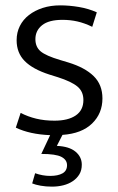

<svg xmlns="http://www.w3.org/2000/svg" viewBox="-20 -496 441 716"><path d="M324 -396Q295 -410 268.5 -416Q242 -422 213 -422Q162 -422 137 -402Q112 -382 112 -350Q112 -321 131.5 -304.5Q151 -288 205 -272L235 -263Q297 -244 329.5 -212Q362 -180 362 -129Q362 -73 323.5 -35.5Q285 2 213 7L192 48Q238 50 261.5 69.5Q285 89 285 118Q285 139 276 154Q267 169 251.5 179.5Q236 190 216 195Q196 200 174 200Q151 200 131.5 196.5Q112 193 100 188L111 150Q139 160 167 160Q196 160 213 150.5Q230 141 230 120Q230 100 209 89Q188 78 134 78L167 8Q91 5 39 -20L57 -75Q84 -61 115 -53.5Q146 -46 183 -46Q234 -46 262.5 -65.5Q291 -85 291 -123Q291 -155 268.5 -173.5Q246 -192 196 -208L164 -218Q102 -238 72 -268.5Q42 -299 42 -346Q42 -375 54 -399Q66 -423 88 -440Q110 -457 139.5 -466.5Q169 -476 205 -476Q238 -476 274 -470Q310 -464 341 -450Z"/></svg>

Font: Mukta Vaani Light
Style: Regular
Weight: 300
Designer: Noopur Datye, Girish Dalvi, Yashodeep Gholap, Pallavi Karambelkar
Foundry: Ek Type
Version: Version 2.538;PS 1.000;hotconv 16.6.51;makeotf.lib2.5.65220;